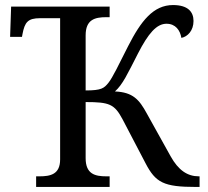

<svg xmlns="http://www.w3.org/2000/svg" viewBox="-20 -740 825 760"><path d="M123 0H414V-42H401C356 -42 319 -51 319 -114V-336C413 -336 433 -328 465 -268L556 -94C596 -17 628 0 756 0H770V-42H767C722 -42 686 -66 655 -122L561 -291C531 -346 506 -375 435 -378C466 -406 484 -446 526 -528C567 -608 600 -646 639 -646C675 -646 693 -620 698 -590C723 -595 746 -619 746 -657C746 -693 724 -720 665 -720C587 -720 538 -657 487 -557C450 -484 426 -433 409 -412C392 -391 382 -382 319 -382V-600C319 -663 356 -672 401 -672H414V-714H24L20 -594H67L69 -605C78 -652 90 -668 139 -668H218V-109C218 -50 180 -42 136 -42H123Z"/></svg>

Font: Noto Serif
Style: Regular
Weight: 400
Designer: Monotype Design Team
Foundry: Monotype Imaging Inc.
Version: Version 2.015